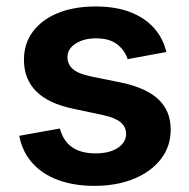

<svg xmlns="http://www.w3.org/2000/svg" viewBox="-20 -573 595 603"><path d="M276.4 10.7Q212.4 10.7 162.6 -7.6Q112.8 -25.9 81.3 -61.3Q49.8 -96.7 40.5 -146.5L168 -169.4Q178.7 -129.9 206.5 -110.6Q234.4 -91.3 279.8 -91.3Q324.2 -91.3 350.1 -108.6Q376 -126 376 -152.3Q376 -174.8 358.4 -189.2Q340.8 -203.6 304.2 -211.4L210.4 -231.4Q132.3 -247.6 93.8 -286.1Q55.2 -324.7 55.2 -385.3Q55.2 -436.5 83.5 -474.1Q111.8 -511.7 162.4 -532.2Q212.9 -552.7 279.8 -552.7Q343.3 -552.7 389.2 -534.9Q435.1 -517.1 463.6 -485.1Q492.2 -453.1 502.4 -409.7L380.9 -387.2Q372.1 -415 347.9 -433.8Q323.7 -452.6 281.7 -452.6Q243.7 -452.6 217.8 -436.3Q191.9 -419.9 191.9 -393.6Q191.9 -371.1 208.7 -356.2Q225.6 -341.3 265.6 -333L361.3 -313.5Q439.9 -296.9 478 -260.5Q516.1 -224.1 516.1 -166Q516.1 -113.3 485.4 -73.5Q454.6 -33.7 400.6 -11.5Q346.7 10.7 276.4 10.7Z"/></svg>

Font: Inter Cardless
Style: Bold
Weight: 700
Designer: Rasmus Andersson
Foundry: rsms
Version: Version 4.001;git-9221beed3